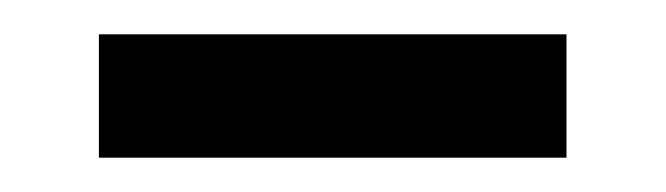

<svg xmlns="http://www.w3.org/2000/svg" viewBox="-20 -656 392 113"><path d="M38.2 -563.2V-635.8H313.4V-563.2Z"/></svg>

Font: Hanken Grotesk
Style: Regular
Weight: 400
Designer: Alfredo Marco Pradil
Foundry: Hanken Design Co.
Version: Version 3.013